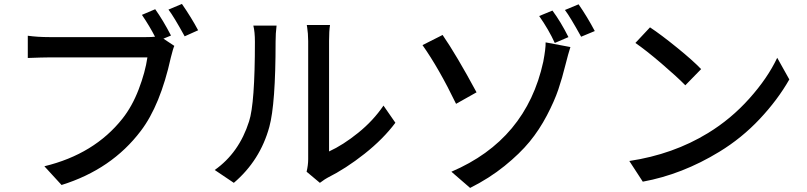

<svg xmlns="http://www.w3.org/2000/svg" viewBox="-20 -882 4040 961"><path d="M835.9 -704.1 797.9 -688.5 852.5 -652.3Q846.7 -640.6 835 -593.8Q782.2 -354.5 684.6 -226.6Q539.1 -34.2 288.1 43.9L202.1 -49.8Q452.1 -110.4 592.8 -288.1Q641.6 -349.6 674.3 -435.1Q707 -520.5 717.8 -594.7H226.6Q195.3 -594.7 119.1 -591.8V-703.1Q168.9 -696.3 226.6 -696.3H711.9Q740.2 -696.3 755.9 -698.2Q729.5 -750 690.4 -807.6L756.8 -835.9Q795.9 -781.2 835.9 -704.1ZM823.2 -834 890.6 -862.3Q938.5 -793 971.7 -730.5L904.3 -700.2Q849.6 -799.8 823.2 -834Z M1150.4 33.2 1054.7 -31.2Q1176.8 -117.2 1226.6 -274.4Q1255.9 -363.3 1255.9 -672.9Q1255.9 -722.7 1248 -753.9H1364.3Q1359.4 -714.8 1359.4 -673.8Q1359.4 -361.3 1328.1 -247.1Q1282.2 -79.1 1150.4 33.2ZM1581.1 33.2 1514.6 -22.5Q1522.5 -55.7 1522.5 -85V-676.8Q1522.5 -695.3 1521 -713.9Q1519.5 -732.4 1517.6 -743.7Q1515.6 -754.9 1515.6 -756.8H1631.8Q1627 -727.5 1627 -676.8V-124Q1697.3 -156.2 1772.9 -217.3Q1848.6 -278.3 1899.4 -353.5L1959 -267.6Q1898.4 -186.5 1804.7 -112.3Q1710.9 -38.1 1619.1 7.8Q1610.4 11.7 1581.1 33.2Z M2333 58.6 2239.3 -22.5Q2614.3 -182.6 2699.2 -573.2Q2711.9 -640.6 2710.9 -669.9L2835 -646.5Q2824.2 -613.3 2810.5 -558.6Q2793.9 -491.2 2774.4 -433.6Q2754.9 -376 2717.3 -304.2Q2679.7 -232.4 2630.9 -172.9Q2582 -113.3 2505.4 -51.3Q2428.7 10.7 2333 58.6ZM2094.7 -656.2 2195.3 -707Q2264.6 -606.4 2365.2 -419.9L2262.7 -362.3Q2176.8 -540 2094.7 -656.2ZM2678.7 -801.8 2745.1 -829.1Q2787.1 -772.5 2825.2 -696.3L2756.8 -667Q2726.6 -733.4 2678.7 -801.8ZM2807.6 -832 2876 -860.4Q2919.9 -796.9 2957 -726.6L2888.7 -698.2Q2833 -798.8 2807.6 -832Z M3160.2 -667 3233.4 -745.1Q3288.1 -709 3368.2 -644Q3448.2 -579.1 3489.3 -536.1L3410.2 -455.1Q3368.2 -498 3290.5 -564.5Q3212.9 -630.9 3160.2 -667ZM3197.3 27.3 3129.9 -76.2Q3349.6 -109.4 3523.4 -215.8Q3638.7 -286.1 3730.5 -388.7Q3822.3 -491.2 3870.1 -592.8L3930.7 -484.4Q3873 -382.8 3782.7 -286.6Q3692.4 -190.4 3580.1 -122.1Q3394.5 -8.8 3197.3 27.3Z"/></svg>

Font: Gen Shin Gothic Medium
Style: Regular
Weight: 500
Designer: [Source Han Sans]
Ryoko NISHIZUKA  (kana & ideographs); Paul D. Hunt (Latin, Greek & Cyrillic); Wenlong ZHANG  (bopomofo
Version: Version 1.002.20150607